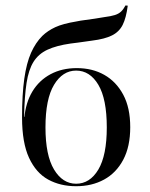

<svg xmlns="http://www.w3.org/2000/svg" viewBox="-20 -655 538 687"><path d="M252.4 11.3Q196 11.3 152.4 -12.5Q108.9 -36.3 83.9 -90.3Q58.9 -144.4 58.9 -234.7Q58.9 -316.9 66.9 -373.4Q75 -429.8 91.1 -466.1Q107.3 -502.4 131.5 -526.6Q150.8 -545.2 177.8 -557.7Q204.8 -570.2 253.2 -578.2Q268.5 -581.5 285.5 -583.5Q302.4 -585.5 319.8 -588.3Q337.1 -591.1 351.6 -593.5Q377.4 -596.8 391.1 -601.2Q404.8 -605.6 413.3 -613.7Q421.8 -621.8 429 -635.5L437.1 -634.7Q431.5 -591.1 419 -566.1Q406.5 -541.1 380.6 -528.2Q354.8 -515.3 309.7 -509.7Q296.8 -508.1 283.5 -506Q270.2 -504 257.7 -502.4Q245.2 -500.8 232.3 -499.2Q181.5 -491.9 149.6 -477Q117.7 -462.1 100 -433.9Q82.3 -405.6 75 -358.1Q67.7 -310.5 66.1 -237.1H71.8L66.9 -231.5Q71.8 -287.9 96 -327.8Q120.2 -367.7 160.9 -389.5Q201.6 -411.3 254.8 -411.3Q310.5 -411.3 353.2 -387.1Q396 -362.9 421 -316.1Q446 -269.4 446 -200Q446 -130.6 421 -83.5Q396 -36.3 352.4 -12.5Q308.9 11.3 252.4 11.3ZM252.4 2.4Q301.6 2.4 331.9 -48.4Q362.1 -99.2 362.1 -199.2Q362.1 -300.8 331.9 -351.6Q301.6 -402.4 252.4 -402.4Q204 -402.4 173.4 -351.6Q142.7 -300.8 142.7 -199.2Q142.7 -99.2 173.4 -48.4Q204 2.4 252.4 2.4Z"/></svg>

Font: Playfair 144pt
Style: Regular
Weight: 400
Designer: Claus Eggers Sørensen
Foundry: Claus Eggers Sørensen
Version: Version 2.001;gftools[0.9.30]